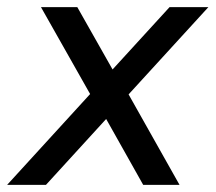

<svg xmlns="http://www.w3.org/2000/svg" viewBox="-54 -519 605 539"><path d="M199 -255 61 -499H163L262 -324L422 -499H531L307 -254L450 0H348L244 -185L75 0H-34Z"/></svg>

Font: Bai Jamjuree Medium
Style: Italic
Weight: 500
Italic angle: -10°
Version: Version 1.000; ttfautohint (v1.6)